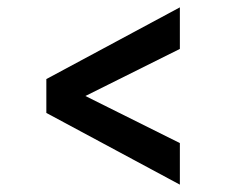

<svg xmlns="http://www.w3.org/2000/svg" viewBox="-20 -611 630 522"><path d="M469 -109 106 -304V-396L469 -591V-478L150 -319V-381L469 -222Z"/></svg>

Font: Host Grotesk Light Medium
Style: Regular
Weight: 500
Version: Version 1.003